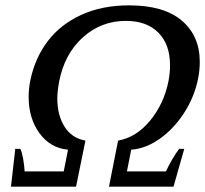

<svg xmlns="http://www.w3.org/2000/svg" viewBox="-20 -697 767 717"><path d="M37 -141H56Q62 -129 66.5 -103.5Q71 -78 72 -57H218L234 -138Q168 -144 127.5 -199.5Q87 -255 87 -335Q87 -369 94 -400Q111 -481 158.5 -543.5Q206 -606 283.5 -641.5Q361 -677 462 -677Q592 -677 659 -620Q726 -563 726 -466Q726 -432 719 -400Q705 -333 667 -274.5Q629 -216 577 -179Q525 -142 470 -138L454 -57H600Q608 -76 623 -101.5Q638 -127 649 -141H668L628 0H387L421 -172Q489 -184 540.5 -246.5Q592 -309 609 -393Q615 -425 615 -453Q615 -531 571.5 -575Q528 -619 450 -619Q358 -619 289.5 -557.5Q221 -496 201 -393Q194 -355 194 -330Q194 -267 221 -224Q248 -181 299 -172L264 0H21Z"/></svg>

Font: Trirong Medium
Style: Italic
Weight: 500
Italic angle: -12°
Designer: Katatrad Team
Foundry: CadsonDemak
Version: Version 1.001